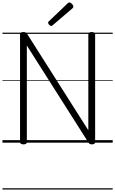

<svg xmlns="http://www.w3.org/2000/svg" viewBox="-20 -1153 931 1552"><path d="M170 14Q142 14 142 -5V-875Q142 -885 149 -889.5Q156 -894 169 -894Q181 -894 187.5 -890.5Q194 -887 200 -878L694 -100V-875Q694 -885 701 -889.5Q708 -894 722 -894Q749 -894 749 -875V-5Q749 5 742 9.5Q735 14 723 14Q711 14 705.5 10.5Q700 7 694 -2L197 -785V-5Q197 5 190.5 9.5Q184 14 170 14ZM394 -943Q387 -943 378 -952Q369 -961 369 -968Q369 -970 369.5 -973.5Q370 -977 374 -980L525 -1124Q529 -1128 532 -1130.5Q535 -1133 539 -1133Q546 -1133 554 -1127.5Q562 -1122 567.5 -1114.5Q573 -1107 573 -1100Q573 -1096 571.5 -1093Q570 -1090 565 -1085L407 -950Q403 -947 400 -945Q397 -943 394 -943ZM0 369H891V379H0ZM0 -20H891V0H0ZM0 -505H891V-500H0ZM0 -889H891V-879H0Z"/></svg>

Font: Playwrite HR Lijeva Guides
Style: Regular
Weight: 400
Designer: Veronika Burian, José Scaglione
Foundry: TypeTogether
Version: Version 1.003